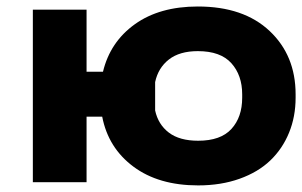

<svg xmlns="http://www.w3.org/2000/svg" viewBox="-20 -558 925 588"><path d="M245.1 0H80.6V-528.3H245.1V-338.4H295.4Q317.4 -429.7 393.1 -483.9Q468.8 -538.1 585.9 -538.1Q726.1 -538.1 805.7 -463.1Q885.3 -388.2 885.3 -269V-258.8Q885.3 -200.7 865.2 -151.6Q845.2 -102.5 807.9 -66.7Q770.5 -30.8 713.6 -10.5Q656.7 9.8 586.9 9.8Q465.8 9.8 388.7 -47.6Q311.5 -105 293 -200.7H245.1ZM585.9 -401.4Q529.8 -401.4 497.1 -375.7Q464.4 -350.1 455.1 -306.6V-219.7Q464.4 -176.8 497.1 -151.9Q529.8 -127 586.9 -127Q655.8 -127 688.7 -163.1Q721.7 -199.2 721.7 -258.8V-269Q721.7 -327.6 688.5 -364.5Q655.3 -401.4 585.9 -401.4Z"/></svg>

Font: Bert Sans Black
Style: Regular
Weight: 900
Designer: Christian Robertson, Adam Twardoch, & Cristiano Sobral
Foundry: Google
Version: Version 12.135;January 10, 2020;FontCreator 12.0.0.2547 64-b